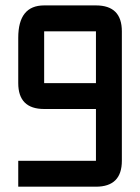

<svg xmlns="http://www.w3.org/2000/svg" viewBox="-20 -704 528 724"><path d="M341.8 0H48.8V-97.7H341.8V-293H146.5Q48.8 -293 48.8 -390.6V-561.5Q48.8 -683.6 146.5 -683.6H341.8Q439.5 -683.6 439.5 -585.9V-97.7Q439.5 0 341.8 0ZM146.5 -390.6H341.8V-585.9H146.5Z"/></svg>

Font: BabelStone Runic Dotted
Style: Regular
Weight: 400
Designer: Andrew West
Foundry: BabelStone
Version: Version 3.003 March 14, 2022